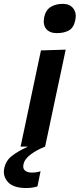

<svg xmlns="http://www.w3.org/2000/svg" viewBox="-87 -759 412 994"><path d="M19.5 0Q31 -54 41.8 -104.5Q52.5 -155 65.5 -217L76 -266.5Q91.5 -339 102.5 -391.8Q113.5 -444.5 125 -498L253 -502Q241.5 -446.5 230.2 -393.5Q219 -340.5 203 -266.5L192.5 -217Q179.5 -155 168.8 -104.5Q158 -54 146.5 0ZM207 -587.5Q170.5 -587.5 152.2 -609.2Q134 -631 142 -671Q150 -707.5 175.8 -723.2Q201.5 -739 238 -739Q275 -739 292.8 -714.8Q310.5 -690.5 303 -655.5Q295 -615.5 269.8 -601.5Q244.5 -587.5 207 -587.5ZM49.5 214.5Q-17.5 214.5 -45.5 183.8Q-73.5 153 -65 112.5Q-57 73 -25.8 48.5Q5.5 24 54 2L59.5 -23.5L126 -31L146.5 0Q102.5 17.5 71 41.2Q39.5 65 34.5 92.5Q30 113 42.2 123.8Q54.5 134.5 79 134.5Q93 134.5 104.8 132.2Q116.5 130 123 127.5L107 206Q96.5 209.5 81.5 212Q66.5 214.5 49.5 214.5Z"/></svg>

Font: Commissioner SemiBold
Style: Italic
Weight: 600
Italic angle: -12°
Designer: Kostas Bartsokas
Foundry: Kostas Bartsokas
Version: Version 1.000; ttfautohint (v1.8.3)